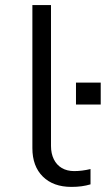

<svg xmlns="http://www.w3.org/2000/svg" viewBox="-20 -725 415 753"><path d="M260 8Q189 8 148 -32.5Q107 -73 107 -144V-705H180V-153Q180 -123 191 -100.5Q202 -78 222.5 -66Q243 -54 271 -54Q286 -54 302 -56Q318 -58 335 -62V-2Q318 3 300 5.5Q282 8 260 8ZM278 -315V-401H375V-315Z"/></svg>

Font: Nunito Sans 7pt SemiExpanded Light
Style: Regular
Weight: 300
Width: 6
Designer: Vernon Adams
Foundry: Vernon Adams
Version: Version 3.101;gftools[0.9.27]